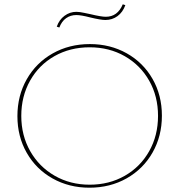

<svg xmlns="http://www.w3.org/2000/svg" viewBox="-20 -868 834 893"><path d="M244 -744Q255 -776 280 -794.5Q305 -813 335 -813Q350 -813 372.5 -808Q395 -803 401 -802Q451 -790 472 -790Q527 -790 551 -848L563 -844Q551 -811 526.5 -793Q502 -775 470 -775Q449 -775 399 -787Q357 -798 335 -798Q308 -798 287.5 -783.5Q267 -769 256 -740ZM61 -328Q61 -423 104.5 -499.5Q148 -576 225 -619.5Q302 -663 398 -663Q493 -663 569.5 -620Q646 -577 689.5 -501Q733 -425 733 -330Q733 -235 689.5 -158.5Q646 -82 569 -38.5Q492 5 396 5Q301 5 224.5 -38Q148 -81 104.5 -157Q61 -233 61 -328ZM715 -329Q715 -420 674 -492.5Q633 -565 560.5 -606.5Q488 -648 397 -648Q306 -648 233.5 -607Q161 -566 120 -493Q79 -420 79 -329Q79 -238 120.5 -165Q162 -92 234.5 -50.5Q307 -9 397 -9Q488 -9 560.5 -50.5Q633 -92 674 -165Q715 -238 715 -329Z"/></svg>

Font: Ysabeau Infant Thin
Style: Regular
Weight: 200
Designer: Christian Thalmann (Catharsis Fonts)
Version: Version 0.003